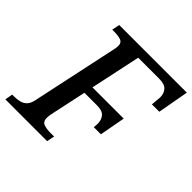

<svg xmlns="http://www.w3.org/2000/svg" viewBox="-205 -872 1030 1030"><g transform="rotate(45 310.5 -357.0)"><path d="M-21 0 -13 -44H0Q22 -44 41.5 -48.5Q61 -53 75.5 -67Q90 -81 96 -110L201 -602Q203 -609 204 -618Q205 -627 205 -631Q205 -656 185 -663Q165 -670 133 -670H120L129 -714H642L610 -537H554Q555 -548 556 -560.5Q557 -573 558 -583Q559 -593 559 -595Q559 -624 542.5 -643Q526 -662 484 -662H325L264 -376H501L474 -230H420Q421 -239 421.5 -247.5Q422 -256 422 -258Q422 -287 406 -306Q390 -325 350 -325H254L209 -115Q208 -107 207 -100Q206 -93 206 -89Q206 -59 226.5 -51.5Q247 -44 275 -44H305L296 0Z"/></g></svg>

Font: ET Text
Style: Italic
Weight: 470
Italic angle: -12°
Designer: Monotype Design Team
Foundry: Monotype Imaging Inc.
Version: Version 2.009